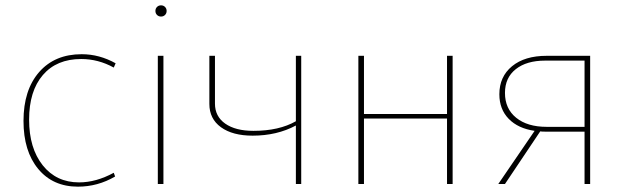

<svg xmlns="http://www.w3.org/2000/svg" viewBox="-20 -689 2337 719"><path d="M272 10Q178 10 123 -56.5Q68 -123 68 -236Q68 -352 126.5 -419Q185 -486 286 -486Q352 -486 413 -452L406 -436Q348 -468 284 -468Q192 -468 140.5 -408Q89 -348 89 -241Q89 -134 140 -70Q191 -6 276 -6Q340 -6 406 -42L411 -28Q346 10 272 10Z M598 -633Q592 -627 583 -627Q574 -627 568 -633Q562 -639 562 -648Q562 -657 568 -663Q574 -669 583 -669Q592 -669 598 -663Q604 -657 604 -648Q604 -639 598 -633ZM571 0V-480H592V0Z M926 -181Q851 -181 807.5 -212.5Q764 -244 764 -300V-480H785V-301Q785 -253 823.5 -226Q862 -199 929 -199Q1025 -199 1088 -235V-480H1108V0H1088V-219Q1017 -181 926 -181Z M1322 0V-480H1343V-262H1654V-480H1675V0H1654V-245H1343V0Z M1846 0 1982 -199Q1920 -208 1885 -244Q1850 -280 1850 -336Q1850 -402 1897.5 -441Q1945 -480 2027 -480H2190V0H2169V-196H2022Q2009 -196 2003 -197L1871 0ZM2027 -214H2169V-462H2021Q1952 -462 1911.5 -430Q1871 -398 1871 -341Q1871 -282 1913 -248Q1955 -214 2027 -214Z"/></svg>

Font: Cantarell Thin
Style: Regular
Weight: 100
Designer: Dave Crossland, Nikolaus Waxweiler, Florian Fecher, Jacques Le Bailly, Eben Sorkin, Alexei Vanyashin, Alexios Zavras, Em
Version: Version 0.303